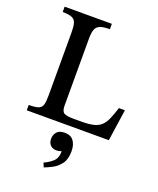

<svg xmlns="http://www.w3.org/2000/svg" viewBox="-168 -758 942 1143"><g transform="rotate(20 302.5 -186.0)"><path d="M559 0H39V-34Q80 -34 99.5 -41Q119 -48 125 -68Q131 -88 131 -127V-526Q131 -564 125 -585Q119 -606 99.5 -614.5Q80 -623 40 -623V-657H339V-623Q298 -623 277 -614.5Q256 -606 248.5 -585Q241 -564 241 -525V-103Q241 -68 257 -58Q273 -48 317 -48H368Q416 -48 445.5 -55.5Q475 -63 493 -80.5Q511 -98 523.5 -127Q536 -156 550 -200H588ZM250 285 239 258Q266 247 292 225Q318 203 318 158Q301 164 286 164Q262 164 247.5 149.5Q233 135 233 109Q233 84 248.5 66Q264 48 298 48Q336 48 354.5 72.5Q373 97 373 139Q373 189 351.5 218Q330 247 301 262Q272 277 250 285Z"/></g></svg>

Font: STIX Two Text Medium
Style: Regular
Weight: 500
Designer: Ross Mills, John Hudson & Paul Hanslow, Tiro Typeworks Ltd; with prior portions MicroPress Inc., and Coen Hoffman.
Foundry: Tiro Typeworks Ltd
Version: Version 2.13 b171